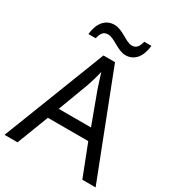

<svg xmlns="http://www.w3.org/2000/svg" viewBox="-213 -1039 1065 1165"><g transform="rotate(30 319.5 -456.5)"><path d="M135 -784H186C195 -823 209 -842 241 -842C285 -842 337 -785 393 -785C456 -785 494 -835 502 -913H452C442 -874 428 -855 397 -855C355 -855 304 -912 245 -912C182 -912 143 -863 135 -784ZM545 0H638L360 -717H279L0 0H91L176 -221H459ZM352 -517 432 -301H206L287 -517C295 -540 308 -583 318 -624C325 -599 346 -533 352 -517Z"/></g></svg>

Font: Noto Sans Cuneiform
Style: Regular
Weight: 400
Designer: Monotype Design Team
Foundry: Monotype Imaging Inc.
Version: Version 2.001